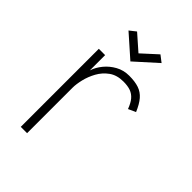

<svg xmlns="http://www.w3.org/2000/svg" viewBox="-237 -957 1075 1075"><g transform="rotate(45 300.0 -420.0)"><path d="M125 0V-618H175V-497Q186 -531 211 -561.5Q236 -592 272 -612Q308 -632 352 -632Q398 -632 429 -621.5Q460 -611 482 -585.5Q504 -560 523 -515L479 -495Q466 -530 449.5 -549.5Q433 -569 410 -577.5Q387 -586 352 -586Q301 -586 267 -561.5Q233 -537 213 -500.5Q193 -464 184 -426Q175 -388 175 -360V0ZM300 -693 170 -808 208 -838 300 -757 391 -840 430 -810Z"/></g></svg>

Font: Victor Mono Thin
Style: Regular
Weight: 100
Monospace: yes
Designer: Rune Bjørnerås
Version: Version 1.561;gftools[0.9.30]